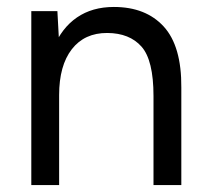

<svg xmlns="http://www.w3.org/2000/svg" viewBox="-20 -532 598 552"><path d="M70 -500H145L150 -408V0H70ZM421.3 -256H501.3V0H421.3ZM288.5 -437.2Q223 -437.5 186.5 -390.5Q150 -343.5 150 -258.5H111Q111 -338 134.1 -394.8Q157.2 -451.5 201.2 -481.8Q245.2 -512 307.2 -512Q399.2 -512 450.7 -455.7Q502.2 -399.3 501.3 -280.2V-256H421.3Q421.3 -359 386.9 -397.9Q352.5 -436.8 288.5 -437.2Z"/></svg>

Font: Oak Sans Light
Style: Regular
Weight: 400
Designer: Erik Kennedy, Walven
Foundry: Erik Kennedy, Walven
Version: Version 1.100;Glyphs 3.1.2 (3151)